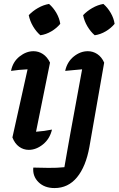

<svg xmlns="http://www.w3.org/2000/svg" viewBox="-20 -753 602 975"><path d="M244 -95Q233 -48 198.5 -20Q164 8 126 8Q99 8 77 -8Q55 -24 43 -55L120 -401Q76 -399 36 -393Q45 -439 79 -466Q113 -493 150 -493Q176 -493 198 -478.5Q220 -464 234 -435L163 -84Q205 -87 244 -95ZM229 -733Q251 -714 266.5 -687Q282 -660 286 -632Q268 -610 241 -594Q214 -578 185 -574Q164 -592 148 -619Q132 -646 126 -676Q146 -697 173 -712.5Q200 -728 229 -733ZM509 -435 434 -7Q416 93 371 147.5Q326 202 257 202Q206 202 175.5 172Q145 142 149 98Q185 99 226.5 99.5Q268 100 307 96Q316 47 322.5 7.5Q329 -32 337 -74L397 -401Q374 -399 353 -397Q332 -395 311 -393Q321 -439 354.5 -466Q388 -493 426 -493Q452 -493 474 -478.5Q496 -464 509 -435ZM505 -733Q527 -714 542.5 -687Q558 -660 562 -632Q544 -610 517 -594Q490 -578 461 -574Q440 -592 424 -619Q408 -646 402 -676Q422 -697 449 -712.5Q476 -728 505 -733Z"/></svg>

Font: Piazzolla SemiBold
Style: Italic
Weight: 600
Italic angle: -11.3°
Designer: Juan Pablo del Peral
Foundry: Huerta Tipografica
Version: Version 1.330